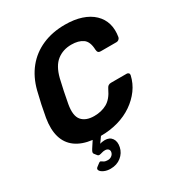

<svg xmlns="http://www.w3.org/2000/svg" viewBox="-213 -849 1123 1209"><g transform="rotate(-30 348.5 -245.0)"><path d="M237 220Q211 220 191 211Q171 202 164.5 190Q158 178 169 169L190 153Q200 145 206 148.5Q212 152 221 158Q230 164 250 164Q265 164 277 155Q289 146 292 132Q295 119 287 110Q279 101 263 101Q251 101 240 104.5Q229 108 220.5 109Q212 110 206 103L191 84Q187 78 189.5 70.5Q192 63 199 52L229 6Q156 -3 110 -36.5Q64 -70 47.5 -126.5Q31 -183 44 -261Q51 -302 61 -349Q71 -396 82 -439Q104 -525 153 -585.5Q202 -646 275 -678Q348 -710 440 -710Q507 -710 558.5 -693Q610 -676 643.5 -644Q677 -612 689.5 -569Q702 -526 693 -473Q691 -464 683.5 -458Q676 -452 667 -452H552Q540 -452 534.5 -458Q529 -464 528 -478Q526 -537 495 -559Q464 -581 412 -581Q351 -581 307.5 -547Q264 -513 244 -434Q234 -393 225.5 -351Q217 -309 209 -266Q195 -187 224 -153Q253 -119 314 -119Q367 -119 407 -141.5Q447 -164 474 -222Q481 -237 489 -242.5Q497 -248 509 -248H623Q632 -248 637 -242Q642 -236 640 -227Q628 -174 596.5 -131Q565 -88 518.5 -56Q472 -24 413 -7Q354 10 287 10L258 51Q265 48 276 46.5Q287 45 294 45Q329 45 345.5 69Q362 93 354 131Q346 169 314.5 194.5Q283 220 237 220Z"/></g></svg>

Font: Rubik Light SemiBold
Style: Italic
Weight: 600
Italic angle: -12°
Version: Version 2.104